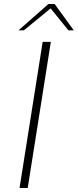

<svg xmlns="http://www.w3.org/2000/svg" viewBox="-20 -943 390 963"><path d="M194 -733H235L119 0H78ZM223 -923H254L350 -791H323L234 -901L100 -791H73Z"/></svg>

Font: Exo ExtraLight
Style: Italic
Weight: 275
Italic angle: -9°
Designer: Natanael Gama
Foundry: Natanael Gama
Version: Version 1.500; ttfautohint (v1.6)